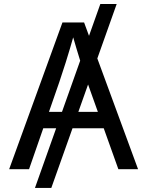

<svg xmlns="http://www.w3.org/2000/svg" viewBox="-20 -839 730 952"><path d="M558.6 -819.3 234.4 92.8H153.3L477.5 -819.3ZM25.4 0 289.6 -727.5H397L664.6 0H566.9L412.6 -431.6Q398.4 -471.7 379.6 -531.5Q360.8 -591.3 334 -684.1H351.6Q325.2 -590.3 305.9 -529.5Q286.6 -468.8 273.9 -431.6L124 0ZM158.2 -203.1V-284.2H531.7V-203.1Z"/></svg>

Font: Inter Variable
Style: Regular
Weight: 400
Designer: Rasmus Andersson
Foundry: rsms
Version: Version 4.001;git-9221beed3